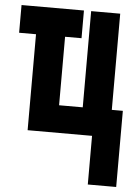

<svg xmlns="http://www.w3.org/2000/svg" viewBox="-54 -591 608 849"><g transform="rotate(5 250.0 -166.5)"><path d="M368 216V0H82V-426H7V-549H284V-426H211V-122H316V-549H445V-122H494V216Z"/></g></svg>

Font: Noto Sans Mono Condensed Extra
Style: Regular
Weight: 800
Width: 3
Designer: Monotype Design Team
Foundry: Monotype Imaging Inc.
Version: Version 1.900